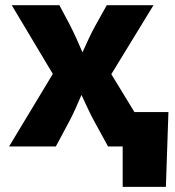

<svg xmlns="http://www.w3.org/2000/svg" viewBox="-20 -566 675 742"><path d="M15.1 0 184.1 -280.3 25.4 -545.9H209.5L250.5 -468.8Q263.7 -442.9 275.6 -416.5Q287.6 -390.1 298.8 -363.8Q310.5 -390.1 323 -416.7Q335.4 -443.4 349.6 -468.8L392.6 -545.9H573.2L410.2 -279.3L580.6 0H397.5L346.2 -93.8Q332 -119.6 319.6 -146.2Q307.1 -172.9 294.9 -199.2Q283.7 -172.9 271.7 -146.2Q259.8 -119.6 246.1 -93.8L195.8 0ZM454.1 156.2V0H409.2V-132.8H630.9L621.1 156.2Z"/></svg>

Font: Inter Extra Bold
Style: Regular
Weight: 800
Designer: Rasmus Andersson
Foundry: rsms
Version: Version 4.000;git-3c8e0fc